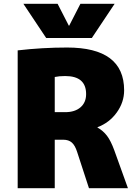

<svg xmlns="http://www.w3.org/2000/svg" viewBox="-20 -990 726 1010"><path d="M344 -855 403 -970H583L463 -790H223L103 -970H283L342 -855ZM268 -255V0H73V-725Q203 -740 333 -740Q633 -740 633 -515Q633 -452 594 -398Q555 -344 493 -321V-319Q523 -302 543 -275.5Q563 -249 581 -200L653 0H448L386 -190Q375 -225 358 -240Q341 -255 313 -255ZM268 -400H323Q374 -400 403.5 -425.5Q433 -451 433 -495Q433 -590 323 -590Q291 -590 268 -585Z"/></svg>

Font: Mplus 1p Black
Style: Regular
Weight: 900
Version: Version 1.061